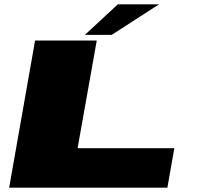

<svg xmlns="http://www.w3.org/2000/svg" viewBox="-20 -861 912 881"><path d="M22 0H748L780 -181H336L424 -675H141ZM369.5 -701H492.5L709.5 -841H520.5Z"/></svg>

Font: Anybody ExtraExpanded Black
Style: Italic
Weight: 900
Width: 8
Italic angle: -10°
Version: Version 1.113;gftools[0.9.25]